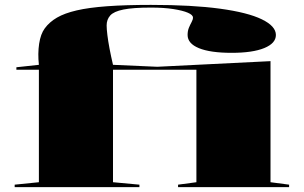

<svg xmlns="http://www.w3.org/2000/svg" viewBox="-20 -765 1242 785"><path d="M40 0V-10L139 -20V-480H47V-490L139 -500Q134 -546 140 -586Q146 -626 163 -649Q182 -675 213 -693Q244 -711 293.5 -722.5Q343 -734 418 -739.5Q493 -745 597 -745Q766 -745 879.5 -729.5Q993 -714 1050.5 -686Q1108 -658 1108 -622Q1108 -588 1060.5 -568.5Q1013 -549 927 -549Q840 -549 793.5 -568Q747 -587 747 -622Q747 -639 752.5 -652Q758 -665 763.5 -675Q769 -685 769 -693Q769 -704 748 -713Q727 -722 688.5 -728Q650 -734 597 -734Q524 -734 484.5 -726Q445 -718 430.5 -701.5Q416 -685 416 -661Q416 -647 419 -622Q422 -597 428 -565.5Q434 -534 442 -500L623 -492L1086 -515V-20L1162 -10V0H708V-10L783 -20V-480H442V-20L550 -10V0Z"/></svg>

Font: Kalnia Expanded Medium
Style: Regular
Weight: 500
Width: 7
Designer: Frida Medrano
Foundry: Frida Medrano
Version: Version 1.105